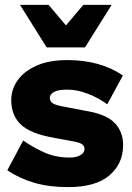

<svg xmlns="http://www.w3.org/2000/svg" viewBox="-20 -756 541 786"><path d="M258 10Q182 10 121 -7.5Q60 -25 10 -59L75 -181Q111 -155 159 -133Q207 -111 265 -111Q291 -111 308.5 -120.5Q326 -130 326 -147Q326 -158 316 -165.5Q306 -173 276 -178L195 -193Q102 -210 64 -247.5Q26 -285 26 -346Q26 -390 52 -427Q78 -464 129 -487Q180 -510 256 -510Q324 -510 381 -494Q438 -478 483 -447L419 -329Q384 -355 340 -372Q296 -389 257 -389Q217 -389 200.5 -379.5Q184 -370 184 -355Q184 -343 193.5 -335Q203 -327 233 -321L343 -300Q419 -286 451.5 -250.5Q484 -215 484 -162Q484 -86 428 -38Q372 10 258 10ZM437 -736 328 -562H171L62 -736H179L250 -652L321 -736Z"/></svg>

Font: Prodigy Sans
Style: Bold
Weight: 700
Designer: Wei Huang
Foundry: Wei Huang
Version: Version 1.003; ttfautohint (v1.8.3)